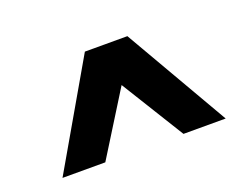

<svg xmlns="http://www.w3.org/2000/svg" viewBox="-66 -816 792 607"><g transform="rotate(-20 330.0 -512.5)"><path d="M401 -688 604 -337H462L331 -549L199 -337H55L258 -688Z"/></g></svg>

Font: Archicoco
Style: Regular
Weight: 400
Designer: Hector Gatti
Foundry: Hector Gatti
Version: 1.002